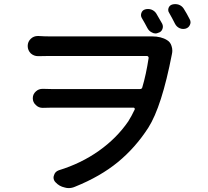

<svg xmlns="http://www.w3.org/2000/svg" viewBox="-20 -874 1040 958"><path d="M789.1 -755.9Q795.9 -742.2 790 -728Q784.2 -713.9 768.6 -710Q762.7 -707 755.9 -707Q747.1 -707 738.3 -711.9Q723.6 -718.8 715.8 -733.4Q703.1 -757.8 687.5 -784.2Q680.7 -795.9 685.5 -809.6Q690.4 -823.2 704.1 -827.1Q710.9 -829.1 718.8 -829.1Q727.5 -829.1 735.4 -826.2Q751 -820.3 759.8 -806.6Q775.4 -780.3 789.1 -755.9ZM225.6 -692.4H699.2Q715.8 -692.4 727.5 -692.4Q733.4 -692.4 738.3 -692.4Q784.2 -692.4 813.5 -673.8Q830.1 -664.1 835.9 -644.5Q839.8 -632.8 839.8 -621.1Q839.8 -613.3 837.9 -604.5Q787.1 -341.8 719.7 -236.3Q655.3 -136.7 567.9 -64.9Q480.5 6.8 354.5 57.6Q338.9 64.5 322.3 64.5Q312.5 64.5 302.7 61.5Q275.4 55.7 256.8 35.2Q247.1 25.4 247.1 11.7Q247.1 6.8 249 2Q253.9 -17.6 273.4 -24.4Q384.8 -58.6 473.6 -121.6Q562.5 -184.6 620.1 -268.6Q636.7 -294.9 652.3 -328.1Q653.3 -331.1 651.4 -334Q649.4 -336.9 646.5 -336.9H240.2Q214.8 -336.9 194.3 -335.9Q193.4 -335.9 192.4 -335.9Q172.9 -335.9 159.2 -349.6Q143.6 -363.3 143.6 -383.8Q143.6 -404.3 159.2 -418Q172.9 -430.7 192.4 -430.7Q193.4 -430.7 194.3 -430.7Q217.8 -429.7 237.3 -429.7H678.7Q688.5 -429.7 690.4 -439.5Q709 -502 721.7 -585Q721.7 -588.9 719.2 -591.8Q716.8 -594.7 712.9 -594.7H225.6Q199.2 -594.7 171.9 -593.8Q170.9 -593.8 169.9 -593.8Q149.4 -593.8 133.8 -607.4Q118.2 -623 118.2 -644.5Q118.2 -666 133.8 -680.7Q148.4 -694.3 168 -694.3Q169.9 -694.3 172.9 -694.3Q202.1 -692.4 225.6 -692.4ZM824.2 -809.6Q819.3 -816.4 819.3 -824.2Q819.3 -829.1 821.3 -835Q826.2 -847.7 839.8 -851.6Q847.7 -853.5 854.5 -853.5Q863.3 -853.5 872.1 -850.6Q887.7 -844.7 896.5 -831.1Q912.1 -806.6 926.8 -777.3Q930.7 -770.5 930.7 -762.7Q930.7 -756.8 927.7 -750Q921.9 -736.3 907.2 -731.4Q900.4 -729.5 893.6 -729.5Q884.8 -729.5 876 -733.4Q861.3 -740.2 853.5 -754.9Q839.8 -782.2 824.2 -809.6Z"/></svg>

Font: Gen Jyuu GothicX Medium
Style: Regular
Weight: 500
Designer: Ryoko NISHIZUKA (kana &amp; ideographs); Paul D. Hunt (Latin, Greek &amp; Cyrillic); Wenlong ZHANG (bopomofo); Sandoll C
Version: Version 1.058.20140828